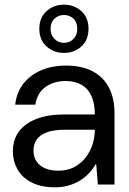

<svg xmlns="http://www.w3.org/2000/svg" viewBox="-20 -788 550 820"><path d="M215 12Q155 12 114.5 -9Q74 -30 54.5 -65Q35 -100 35 -141Q35 -192 61.5 -227Q88 -262 136.5 -280.5Q185 -299 251 -299H385Q385 -347 370 -379Q355 -411 327 -426.5Q299 -442 260 -442Q211 -442 175 -417Q139 -392 131 -341H45Q51 -395 81 -432Q111 -469 157.5 -488.5Q204 -508 260 -508Q331 -508 377.5 -482.5Q424 -457 446.5 -411.5Q469 -366 469 -305V0H398L391 -86H388Q375 -63 357 -45Q339 -27 317.5 -14.5Q296 -2 270 5Q244 12 215 12ZM229 -59Q267 -59 295.5 -73.5Q324 -88 344 -113Q364 -138 374.5 -169.5Q385 -201 385 -234H258Q209 -234 179 -222.5Q149 -211 136 -191Q123 -171 123 -145Q123 -119 135.5 -99.5Q148 -80 172 -69.5Q196 -59 229 -59ZM253 -562Q210 -562 179 -589.5Q148 -617 148 -665Q148 -713 179 -740.5Q210 -768 253 -768Q297 -768 327.5 -740.5Q358 -713 358 -665Q358 -617 327.5 -589.5Q297 -562 253 -562ZM253 -605Q277 -605 293.5 -621.5Q310 -638 310 -665Q310 -693 293.5 -708.5Q277 -724 253 -724Q230 -724 213 -708.5Q196 -693 196 -665Q196 -638 213 -621.5Q230 -605 253 -605Z"/></svg>

Font: DM Sans 36pt
Style: Regular
Weight: 400
Designer: Colophon Foundry, Jonny Pinhorn
Foundry: Colophon Foundry
Version: Version 4.004;gftools[0.9.30]